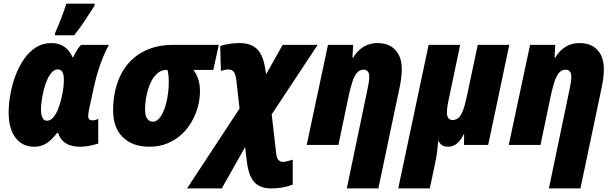

<svg xmlns="http://www.w3.org/2000/svg" viewBox="-20 -801 3389 1061"><path d="M169.4 9.8Q103 9.8 65.4 -40.3Q27.8 -90.3 27.8 -178.7Q27.8 -225.1 36.9 -277.6Q45.9 -330.1 64.5 -380.4Q83 -430.7 111.1 -472.2Q139.2 -513.7 177.2 -538.3Q215.3 -563 263.2 -563Q307.1 -563 336.4 -542Q365.7 -521 380.9 -484.4H384.3Q389.6 -497.1 396.7 -509.8Q403.8 -522.5 411.9 -533.7Q419.9 -544.9 428.2 -553.2H581.5Q564 -521 548.6 -483.2Q533.2 -445.3 521.2 -406Q509.3 -366.7 501 -329.1L473.6 -203.6Q471.2 -192.4 469.2 -180.2Q467.3 -168 467.3 -160.2Q467.3 -146 473.9 -140.9Q480.5 -135.7 491.2 -135.7Q497.6 -135.7 506.3 -137.9Q515.1 -140.1 522.9 -144V-7.8Q504.9 -1.5 477.1 4.2Q449.2 9.8 425.8 9.8Q385.3 9.8 359.9 -1Q334.5 -11.7 320.8 -29.3Q307.1 -46.9 301.3 -66.4H295.4Q281.2 -47.4 263.2 -29.8Q245.1 -12.2 222.4 -1.2Q199.7 9.8 169.4 9.8ZM238.3 -133.8Q258.8 -133.8 274.4 -152.1Q290 -170.4 301 -198.5Q312 -226.6 318.8 -254.9Q327.1 -290.5 330.1 -315.4Q333 -340.3 333 -359.4Q333 -389.6 324.2 -403.6Q315.4 -417.5 299.8 -417.5Q281.7 -417.5 267.1 -401.9Q252.4 -386.2 241.2 -361.1Q230 -335.9 222.4 -306.2Q214.8 -276.4 210.7 -247.6Q206.5 -218.8 206.5 -196.8Q206.5 -165.5 215.1 -149.7Q223.6 -133.8 238.3 -133.8ZM283.2 -606 284.7 -619.1Q291.5 -632.8 300 -654.1Q308.6 -675.3 317.9 -699.2Q327.1 -723.1 334.7 -744.6Q342.3 -766.1 346.7 -780.8H502.9L502 -769.5Q490.2 -751 477.1 -730.2Q463.9 -709.5 449.7 -688.5Q435.5 -667.5 420.7 -646.5Q405.8 -625.5 390.1 -606Z M805.2 9.8Q712.4 9.8 658.7 -42.7Q605 -95.2 605 -192.4Q605 -250 617.4 -303.7Q629.9 -357.4 655.5 -402.8Q681.2 -448.2 720.9 -481.9Q760.7 -515.6 814.7 -534.4Q868.7 -553.2 937.5 -553.2H1189L1158.7 -414.6H1049.3Q1064.9 -393.6 1075 -364.7Q1085 -335.9 1085 -296.4Q1085 -254.4 1073.5 -211.2Q1062 -168 1039.3 -128.4Q1016.6 -88.9 982.9 -57.9Q949.2 -26.9 904.8 -8.5Q860.4 9.8 805.2 9.8ZM824.2 -128.4Q840.8 -128.4 854.5 -141.4Q868.2 -154.3 878.9 -176.3Q889.6 -198.2 897.2 -226.6Q904.8 -254.9 908.7 -285.9Q912.6 -316.9 912.6 -347.2Q912.6 -371.1 910.6 -387.2Q908.7 -403.3 905.3 -414.6H898.9Q871.1 -414.6 849.1 -395.3Q827.1 -376 812.3 -343.8Q797.4 -311.5 789.6 -272.7Q781.7 -233.9 781.7 -195.3Q781.7 -160.2 794.2 -144.3Q806.6 -128.4 824.2 -128.4Z M1013.7 240.2 1303.7 -201.2 1285.2 -363.3Q1281.2 -394 1270.5 -405.5Q1259.8 -417 1242.2 -417Q1231 -417 1221.4 -414.8Q1211.9 -412.6 1200.7 -409.2L1196.8 -546.9Q1216.8 -554.2 1247.1 -558.6Q1277.3 -563 1303.2 -563Q1369.1 -563 1402.6 -527.6Q1436 -492.2 1445.8 -418L1450.7 -390.6L1542 -553.2H1735.4L1481.4 -168.9L1506.3 47.9Q1509.8 74.7 1519.8 84.2Q1529.8 93.8 1543.5 93.8Q1551.3 93.8 1565.7 90.3Q1580.1 86.9 1597.7 81.5V219.2Q1571.3 229.5 1541.3 234.9Q1511.2 240.2 1479 240.2Q1438.5 240.2 1410.4 225.3Q1382.3 210.4 1365.7 175.8Q1349.1 141.1 1342.8 81.1L1334.5 11.7L1205.6 240.2Z M1896.5 240.2 2010.3 -305.2Q2014.2 -322.3 2017.3 -342.3Q2020.5 -362.3 2020.5 -377.4Q2020.5 -396.5 2012.2 -406.2Q2003.9 -416 1989.3 -416Q1968.8 -416 1954.3 -400.6Q1939.9 -385.3 1929.2 -354.7Q1918.5 -324.2 1908.2 -277.8L1850.1 0H1674.8L1792.5 -553.2H1931.6L1927.7 -482.4H1931.2Q1948.2 -509.8 1968.8 -527.6Q1989.3 -545.4 2013.4 -554.2Q2037.6 -563 2066.9 -563Q2107.9 -563 2137.5 -546.4Q2167 -529.8 2183.6 -498Q2200.2 -466.3 2200.2 -419.4Q2200.2 -398.4 2197.5 -374.3Q2194.8 -350.1 2189.5 -323.7L2070.8 240.2Z M2180.7 240.2 2348.6 -553.2H2522.9L2459 -249Q2455.1 -231.4 2452.4 -212.9Q2449.7 -194.3 2449.7 -179.2Q2449.7 -158.7 2457.8 -148.2Q2465.8 -137.7 2480 -137.7Q2498 -137.7 2511.7 -148.2Q2525.4 -158.7 2537.1 -187.5Q2548.8 -216.3 2560.1 -270L2620.1 -553.2H2794.4L2677.7 0H2543.9L2544.9 -57.6H2541.5Q2529.8 -32.7 2515.9 -18.1Q2502 -3.4 2487.1 3.2Q2472.2 9.8 2455.6 9.8Q2437 9.8 2424.3 2.2Q2411.6 -5.4 2404.3 -20.5H2400.9Q2399.9 -0.5 2397.7 19.5Q2395.5 39.6 2392.3 60.1Q2389.2 80.6 2384.3 102.5L2355 240.2Z M3013.2 240.2 3127 -305.2Q3130.9 -322.3 3134 -342.3Q3137.2 -362.3 3137.2 -377.4Q3137.2 -396.5 3128.9 -406.2Q3120.6 -416 3106 -416Q3085.4 -416 3071 -400.6Q3056.6 -385.3 3045.9 -354.7Q3035.2 -324.2 3024.9 -277.8L2966.8 0H2791.5L2909.2 -553.2H3048.3L3044.4 -482.4H3047.9Q3064.9 -509.8 3085.4 -527.6Q3106 -545.4 3130.1 -554.2Q3154.3 -563 3183.6 -563Q3224.6 -563 3254.2 -546.4Q3283.7 -529.8 3300.3 -498Q3316.9 -466.3 3316.9 -419.4Q3316.9 -398.4 3314.2 -374.3Q3311.5 -350.1 3306.2 -323.7L3187.5 240.2Z"/></svg>

Font: Open Sans SemiCondensed ExtraBold
Style: Italic
Weight: 800
Width: 4
Italic angle: -12°
Designer: Monotype Design Team
Foundry: Monotype Imaging Inc.
Version: Version 3.003